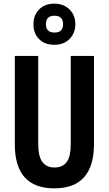

<svg xmlns="http://www.w3.org/2000/svg" viewBox="-20 -1020 595 1050"><path d="M392 -888Q392 -937 360 -968.5Q328 -1000 277 -1000Q225 -1000 194 -968.5Q163 -937 163 -887Q163 -837 194 -806Q225 -775 277 -775Q329 -775 360.5 -807Q392 -839 392 -888ZM231 -888Q231 -934 278 -934Q325 -934 325 -888Q325 -842 278 -842Q231 -842 231 -888ZM367 -714V-236Q367 -163 344.5 -133.5Q322 -104 278 -104Q235 -104 212 -134Q189 -164 189 -235V-714H61V-231Q61 10 277 10Q494 10 494 -233V-714Z"/></svg>

Font: Noto Sans UI Condensed
Style: Bold
Weight: 700
Width: 3
Designer: Monotype Design Team
Foundry: Monotype Imaging Inc.
Version: 1.001